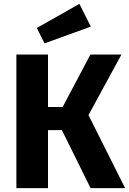

<svg xmlns="http://www.w3.org/2000/svg" viewBox="-20 -976 669 996"><path d="M392 -956 451 -838 211 -751 171 -831ZM610 -693 439 -379 629 0H450L301 -301H229V0H65V-693H229V-421H305L449 -693Z"/></svg>

Font: FiraGO
Style: Bold
Weight: 700
Designer: bBox Type
Foundry: bBox Type GmbH
Version: Version 1.001;PS 001.001;hotconv 1.0.88;makeotf.lib2.5.64775